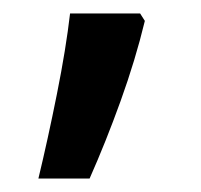

<svg xmlns="http://www.w3.org/2000/svg" viewBox="-20 -135 298 285"><path d="M195 -104Q181 -46 159 15Q137 76 113 130H37Q51 72 64.5 4.5Q78 -63 84 -115H188Z"/></svg>

Font: Noto Sans Gujarati UI SemiCondensed Medium
Style: Regular
Weight: 500
Width: 4
Designer: Jelle Bosma - Monotype Design Team, Universal Thirst
Foundry: Monotype Imaging Inc.
Version: Version 2.106; ttfautohint (v1.8.4.7-5d5b)